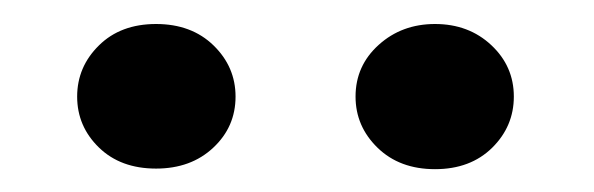

<svg xmlns="http://www.w3.org/2000/svg" viewBox="-20 -749 507 164"><path d="M181.2 -666.5Q181.2 -640.6 162.1 -622.8Q143.1 -605 113.3 -605Q83 -605 64.5 -623Q45.9 -641.1 45.9 -666.5Q45.9 -691.9 64.5 -710.2Q83 -728.5 113.3 -728.5Q143.6 -728.5 162.4 -710.2Q181.2 -691.9 181.2 -666.5ZM283.7 -666.5Q283.7 -692.9 303.5 -710.7Q323.2 -728.5 351.6 -728.5Q380.4 -728.5 399.7 -710.4Q418.9 -692.4 418.9 -666.5Q418.9 -641.1 400.4 -622.8Q381.8 -604.5 351.6 -604.5Q321.3 -604.5 302.5 -622.8Q283.7 -641.1 283.7 -666.5Z"/></svg>

Font: Roboto
Style: Bold
Weight: 700
Designer: Google
Version: Version 2.134; 2016; ttfautohint (v1.6)